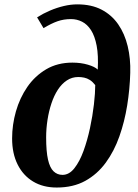

<svg xmlns="http://www.w3.org/2000/svg" viewBox="-20 -851 632 880"><path d="M240 8.5Q177.5 8.5 131.8 -19Q86 -46.5 60.8 -97Q35.5 -147.5 35.5 -216.5Q35.5 -279 53 -340.5Q70.5 -402 105.2 -452.5Q140 -503 191.8 -533.5Q243.5 -564 312 -564Q350.5 -564 382.8 -554.5Q415 -545 428 -532Q431.5 -597 423 -641.5Q414.5 -686 397.2 -712.8Q380 -739.5 356.2 -751.5Q332.5 -763.5 305.5 -763.5Q272 -763.5 243.5 -753.5Q215 -743.5 179.5 -722L150 -771.5Q178.5 -789.5 209.8 -802.8Q241 -816 272.8 -823.5Q304.5 -831 334.5 -831Q399 -831 445.5 -806.8Q492 -782.5 521.8 -739.5Q551.5 -696.5 565.2 -639.5Q579 -582.5 577 -517Q575 -443 563 -368.2Q551 -293.5 527.2 -226Q503.5 -158.5 464.8 -105.5Q426 -52.5 370.8 -22Q315.5 8.5 240 8.5ZM266.5 -49.5Q297 -49.5 321 -80Q345 -110.5 362.8 -159.2Q380.5 -208 392.5 -264Q404.5 -320 410.5 -372.5Q416.5 -425 416.5 -461Q404.5 -476.5 391.8 -484.5Q379 -492.5 365.8 -495.2Q352.5 -498 338.5 -498Q310 -498 286.5 -482.5Q263 -467 245.2 -439.8Q227.5 -412.5 215.8 -377.2Q204 -342 197.8 -302Q191.5 -262 191.5 -221.5Q191.5 -157 200 -119.5Q208.5 -82 225.5 -65.8Q242.5 -49.5 266.5 -49.5Z"/></svg>

Font: Merriweather ExtraBold
Style: Italic
Weight: 800
Italic angle: -7.8°
Version: Version 2.101